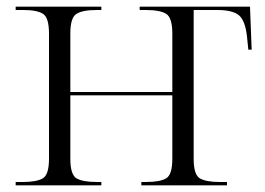

<svg xmlns="http://www.w3.org/2000/svg" viewBox="-20 -556 796 576"><path d="M27 0V-10H48Q90 -10 108.5 -21Q127 -32 127 -80V-455Q127 -503 109 -514.5Q91 -526 50 -526H27V-536H284V-526H270Q228 -526 209.5 -514.5Q191 -503 191 -456V-280H497V-455Q497 -503 478.5 -514.5Q460 -526 417 -526H399V-536H730L735 -407H725L721 -446Q716 -493 697.5 -509.5Q679 -526 631 -526H561V-80Q561 -32 579.5 -21Q598 -10 640 -10H661V0H404V-10H417Q460 -10 478.5 -21Q497 -32 497 -80V-270H191V-80Q191 -32 209.5 -21Q228 -10 271 -10H284V0Z"/></svg>

Font: Noto Serif Display Light
Style: Regular
Weight: 300
Designer: Monotype Design Team
Foundry: Monotype Imaging Inc.
Version: Version 2.009